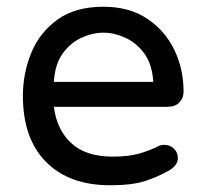

<svg xmlns="http://www.w3.org/2000/svg" viewBox="-20 -540 606 570"><path d="M307 10Q185 10 116.5 -59.5Q48 -129 48 -255Q48 -323 73 -383.5Q98 -444 151 -482Q204 -520 287 -520Q364 -520 417 -484.5Q470 -449 497.5 -392Q525 -335 525 -268Q525 -249 512.5 -236Q500 -223 479 -223H140Q148 -156 191 -115.5Q234 -75 315 -75Q360 -75 391 -83.5Q422 -92 450 -106Q458 -110 468 -110Q484 -110 496 -99Q508 -88 508 -71Q508 -59 500.5 -49.5Q493 -40 482 -34Q449 -15 410.5 -2.5Q372 10 307 10ZM140 -297H435Q432 -349 408.5 -381Q385 -413 352 -428Q319 -443 287 -443Q255 -443 222 -428Q189 -413 166 -381Q143 -349 140 -297Z"/></svg>

Font: Varela Round
Style: Regular
Weight: 400
Designer: Joe Prince, Avraham Cornfeld
Foundry: Joe Prince, Avraham Cornfeld
Version: Version 3.010; ttfautohint (v1.8.4.7-5d5b)